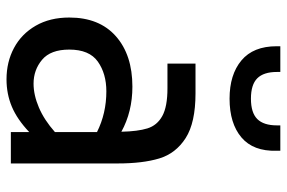

<svg xmlns="http://www.w3.org/2000/svg" viewBox="-162 -684 860 575"><g transform="rotate(90 267.5 -397.0)"><path d="M33 0ZM470 -320V0H376V-55Q338 -19 300 -3Q262 13 218 13Q166 13 124 -9.5Q82 -32 57.5 -74.5Q33 -117 33 -175Q33 -265 89 -314.5Q145 -364 240 -364Q315 -364 375 -331Q374 -380 365 -409Q356 -438 328 -453.5Q300 -469 245 -469H171V-553H260Q348 -553 394 -523.5Q440 -494 455 -444.5Q470 -395 470 -320ZM376 -132V-258Q320 -286 254 -286Q201 -286 165 -260.5Q129 -235 129 -175Q129 -119 159.5 -93.5Q190 -68 231 -68Q265 -68 302.5 -84Q340 -100 376 -132ZM119 -796V-807H196V-797Q196 -757 215 -738Q234 -719 276 -719Q318 -719 337 -738Q356 -757 356 -797V-807H432V-796Q434 -726 392 -690.5Q350 -655 276 -655Q204 -655 161.5 -690.5Q119 -726 119 -796Z"/></g></svg>

Font: Biryani
Style: Regular
Weight: 400
Designer: Dan Reynolds and Mathieu Réguer
Foundry: Dan Reynolds and Mathieu Réguer
Version: Version 1.004; ttfautohint (v1.1) -l 5 -r 5 -G 72 -x 0 -D la